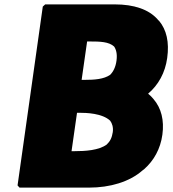

<svg xmlns="http://www.w3.org/2000/svg" viewBox="-20 -848 787 875"><path d="M377 -659H389C436 -659 476 -658 500 -636C509 -623 515 -603 511 -572C507 -542 496 -521 482 -507C453 -487 411 -484 364 -484H352ZM343 -334C373 -334 446 -332 482 -298C491 -286 497 -268 494 -246C490 -220 482 -204 466 -189C430 -163 370 -159 318 -159H306L331 -334ZM742 -584C752 -656 739 -712 705 -753L703 -755H702L698 -760C658 -805 591 -828 503 -828H186L175 -818L60 -3L69 7H386C481 7 570 -19 629 -71L637 -77C681 -116 711 -169 720 -234C729 -300 715 -355 680 -396L673 -404C668 -410 663 -414 655 -421C702 -461 733 -517 742 -584Z"/></svg>

Font: Hussar Woodtype
Style: UltraObl
Weight: 900
Foundry: Cannot Into Space Fonts
Version: Version 1.07